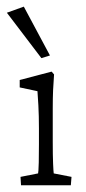

<svg xmlns="http://www.w3.org/2000/svg" viewBox="-36 -550 255 570"><path d="M26.4 0 24.9 -24.9 77.1 -35.2Q77.6 -38.1 78.1 -44.4Q78.6 -50.8 79.1 -68.1Q79.6 -85.4 79.6 -121.1V-168.5Q79.6 -206.5 77.9 -237.5Q76.2 -268.6 75.2 -279.3L22.5 -290.5V-312.5L117.2 -337.4L124.5 -329.1Q122.6 -305.2 121.6 -282.2Q120.6 -259.3 120.6 -228V-128.9Q120.6 -88.9 121.6 -64.9Q122.6 -41 123.5 -35.2L176.3 -24.9L174.3 0ZM86.9 -377.4 -15.6 -512.2 34.7 -530.3 112.3 -385.3Z"/></svg>

Font: Lateef ExtraLight
Style: Regular
Weight: 200
Designer: SIL International
Foundry: SIL International
Version: Version 4.200